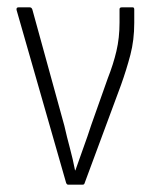

<svg xmlns="http://www.w3.org/2000/svg" viewBox="-20 -502 408 522"><path d="M165 0Q162 0 160 -4L25 -475Q24 -482 30 -482H61Q66 -482 68 -476L155 -160Q162 -129 170 -99.5Q178 -70 184 -39H185Q196 -71 207 -101Q218 -131 228 -162L273 -289Q288 -327 296.5 -363Q305 -399 305 -441V-477Q305 -482 311 -482H341Q345 -482 345 -476V-440Q345 -393 334.5 -353Q324 -313 309 -271L210 -4Q209 0 205 0Z"/></svg>

Font: Sofia Sans Condensed ExtraLight
Style: Regular
Weight: 250
Version: Version 4.100